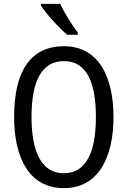

<svg xmlns="http://www.w3.org/2000/svg" viewBox="-20 -963 659 993"><path d="M291 -943H192V-934C217 -893 286 -818 328 -783H382V-795C353 -832 312 -898 291 -943ZM567 -358C567 -568 488 -724 311 -724C139 -724 53 -596 53 -359C53 -151 128 10 311 10C488 10 567 -148 567 -358ZM143 -358C143 -546 197 -647 311 -647C422 -647 476 -547 476 -358C476 -168 421 -67 310 -67C199 -67 143 -170 143 -358Z"/></svg>

Font: Noto Sans Telugu Condensed
Style: Regular
Weight: 400
Width: 3
Designer: Jelle Bosma - Monotype Design Team
Foundry: Monotype Imaging Inc.
Version: Version 2.005